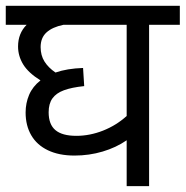

<svg xmlns="http://www.w3.org/2000/svg" viewBox="-27 -636 635 656"><path d="M587.4 -551.3H482.4V0H405.8V-156.7Q369.6 -131.8 323.7 -118.2Q277.8 -104.5 227.5 -104.5Q174.3 -104.5 136.7 -122.6Q99.1 -140.6 79.8 -173.8Q60.5 -207 60.5 -251.5Q60.5 -283.7 72.5 -312Q84.5 -340.3 111.3 -361.3Q69.8 -387.2 52.2 -416Q34.7 -444.8 34.7 -477.1Q34.7 -522 64 -551.3H-7.3V-616.2H587.4ZM405.8 -551.3H189.9Q151.9 -543.5 131.8 -525.1Q111.8 -506.8 111.8 -475.1Q111.8 -446.8 125 -425.8Q138.2 -404.8 162.6 -388.2Q201.7 -401.9 256.8 -403.8L260.7 -341.8Q217.8 -337.4 191.4 -327.6Q165 -317.9 152.1 -299.8Q139.2 -281.7 139.2 -252.4Q139.2 -210.9 162.4 -191.4Q185.5 -171.9 233.9 -171.9Q279.8 -171.9 325 -189.7Q370.1 -207.5 405.8 -239.7Z"/></svg>

Font: Varta
Style: Regular
Weight: 400
Designer: Joana Correia, Viktoriya Grabowska, Eben Sorkin
Foundry: Sorkin Type
Version: Version 1.002; ttfautohint (v1.3) -l 8 -r 24 -G 200 -x 12 -H